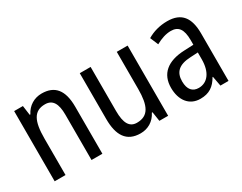

<svg xmlns="http://www.w3.org/2000/svg" viewBox="-68 -905 1606 1272"><g transform="rotate(-30 735.0 -268.5)"><path d="M286 -547C230 -547 180 -518 153 -464H148L138 -537H71V0H154V-279C154 -413 185 -474 270 -474C328 -474 353 -431 353 -347V0H436V-360C436 -488 385 -547 286 -547Z M939 -537H856V-253C856 -126 826 -63 738 -63C682 -63 656 -106 656 -199V-537H573V-186C573 -62 617 10 724 10C780 10 829 -18 856 -72H861L872 0H939Z M1246 -546C1189 -546 1136 -531 1093 -505L1119 -443C1159 -465 1197 -478 1235 -478C1292 -478 1319 -443 1319 -359V-324L1249 -321C1117 -316 1048 -256 1048 -150C1048 -58 1095 10 1182 10C1249 10 1289 -18 1322 -75H1325L1339 0H1401V-363C1401 -483 1355 -546 1246 -546ZM1262 -262 1319 -265V-213C1319 -113 1274 -58 1208 -58C1162 -58 1133 -87 1133 -151C1133 -220 1170 -258 1262 -262Z"/></g></svg>

Font: Noto Sans Malayalam Condensed
Style: Regular
Weight: 400
Width: 3
Designer: Jelle Bosma - Monotype Design Team
Foundry: Monotype Imaging Inc.
Version: Version 2.104